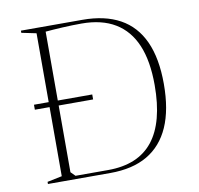

<svg xmlns="http://www.w3.org/2000/svg" viewBox="-79 -790 903 873"><g transform="rotate(-10 372.5 -354.0)"><path d="M73 -366H342V-343H73ZM357 -708Q460 -708 530 -669.5Q600 -631 635.5 -553Q671 -475 671 -357Q671 -238 636 -159Q601 -80 532.5 -40Q464 0 361 0H73V-10L141 -24V-684L73 -698V-708ZM350 -692Q307 -692 261 -689.5Q215 -687 183 -684V-35L203 -15H354Q492 -15 560.5 -101Q629 -187 629 -359Q629 -470 598 -543.5Q567 -617 505 -654.5Q443 -692 350 -692Z"/></g></svg>

Font: Kalnia Thin ExtraLight
Style: Regular
Weight: 250
Version: Version 1.105